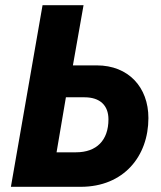

<svg xmlns="http://www.w3.org/2000/svg" viewBox="-20 -720 622 740"><path d="M22 0H291C457 0 552 -118 552 -265C552 -384 475 -468 353 -468H261L302 -700H144ZM198 -133 234 -345H306C365 -345 398 -314 398 -260C398 -179 352 -133 273 -133Z"/></svg>

Font: Fixel Text 20240404
Style: Bold Italic
Weight: 700
Width: 4
Italic angle: -10°
Designer: AlfaBravo + MacPaw
Foundry: Kyrylo Tkachov, Marchela Mozhyna, Serhii Makarenko, Maria Weinstein, Zakhar Kryvoshyya
Version: Version 1.211;Glyphs 3.2 (3225)